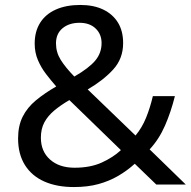

<svg xmlns="http://www.w3.org/2000/svg" viewBox="-20 -745 772 775"><path d="M304 -725Q358 -725 396.5 -706.5Q435 -688 456 -654Q477 -620 477 -571Q477 -508 436.5 -464Q396 -420 334 -384L527 -198Q553 -229 569.5 -269.5Q586 -310 597 -357H686Q670 -293 646 -238Q622 -183 584 -142L730 0H611L524 -84Q493 -56 457 -35Q421 -14 377.5 -2Q334 10 278 10Q209 10 158.5 -12.5Q108 -35 80.5 -79Q53 -123 53 -186Q53 -237 71.5 -274Q90 -311 125 -340Q160 -369 207 -396Q186 -420 166 -446Q146 -472 133 -502.5Q120 -533 120 -569Q120 -618 142 -653Q164 -688 205.5 -706.5Q247 -725 304 -725ZM260 -341Q224 -320 198.5 -298.5Q173 -277 159 -251Q145 -225 145 -189Q145 -134 182 -101Q219 -68 281 -68Q345 -68 391 -89Q437 -110 468 -139ZM301 -653Q259 -653 232.5 -631Q206 -609 206 -570Q206 -534 225 -503.5Q244 -473 280 -436Q339 -470 364.5 -500.5Q390 -531 390 -571Q390 -607 366 -630Q342 -653 301 -653Z"/></svg>

Font: ltamil05
Style: Book
Weight: 400
Designer: Jelle Bosma - Monotype Design Team
Foundry: Monotype Imaging Inc.
Version: Version 2.003